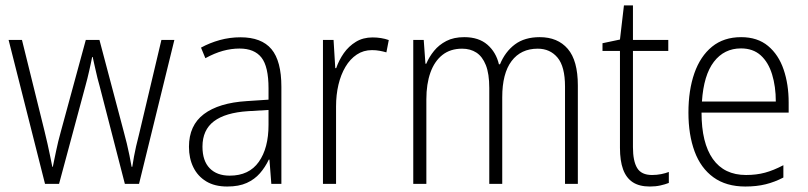

<svg xmlns="http://www.w3.org/2000/svg" viewBox="-20 -678 2979 708"><path d="M440.4 0 347.2 -361.3Q342.8 -375.5 339.6 -389.4Q336.4 -403.3 333.3 -416.5Q330.1 -429.7 327.4 -442.4Q324.7 -455.1 321.8 -467.8H319.8Q317.4 -455.1 314.5 -442.1Q311.5 -429.2 308.6 -415.5Q305.7 -401.9 302.2 -388.4Q298.8 -375 294.9 -360.8L197.8 0H146L11.7 -530.8H61L144 -195.3Q150.4 -169.4 155.5 -146.5Q160.6 -123.5 164.8 -103Q168.9 -82.5 172.9 -63H174.8Q177.2 -75.7 180.4 -90.3Q183.6 -105 187 -121.8Q190.4 -138.7 194.8 -156.5Q199.2 -174.3 204.6 -193.8L296.4 -530.8H346.7L436.5 -191.9Q442.4 -169.9 447.8 -148.2Q453.1 -126.5 457.3 -105.2Q461.4 -84 465.3 -63H467.8Q470.7 -83 474.1 -100.8Q477.5 -118.7 481.9 -138.7Q486.3 -158.7 492.7 -182.6L575.2 -530.8H623L492.7 0Z M866.7 -540.5Q944.3 -540.5 981 -496.8Q1017.6 -453.1 1017.6 -357.9V0H980.5L973.6 -89.4H971.2Q958 -61.5 938.5 -39.1Q918.9 -16.6 889.9 -3.4Q860.8 9.8 817.9 9.8Q771.5 9.8 740.2 -9.3Q709 -28.3 692.9 -61.3Q676.8 -94.2 676.8 -136.7Q676.8 -215.8 731.9 -257.3Q787.1 -298.8 890.1 -305.2L970.2 -310.5V-352.1Q970.2 -432.6 944.1 -465.8Q918 -499 863.3 -499Q833 -499 802 -490.5Q771 -481.9 737.3 -463.4L721.2 -502.4Q753.4 -520 790.5 -530.3Q827.6 -540.5 866.7 -540.5ZM970.2 -272.5 895 -268.1Q811 -262.7 768.8 -230.7Q726.6 -198.7 726.6 -137.2Q726.6 -85 753.2 -57.6Q779.8 -30.3 827.1 -30.3Q898.4 -30.3 934.3 -81.1Q970.2 -131.8 970.2 -217.8Z M1354 -540Q1369.6 -540 1384.8 -537.6Q1399.9 -535.2 1413.6 -530.3L1404.8 -484.9Q1393.1 -488.3 1379.9 -490.7Q1366.7 -493.2 1351.6 -493.2Q1320.3 -493.2 1295.7 -476.8Q1271 -460.4 1253.9 -431.6Q1236.8 -402.8 1228 -365.5Q1219.2 -328.1 1219.2 -285.6V0H1170.9V-530.8H1210L1216.3 -426.8H1219.7Q1230 -456.5 1248 -482.2Q1266.1 -507.8 1292.5 -523.9Q1318.8 -540 1354 -540Z M1970.2 -541Q2036.6 -541 2073.7 -497.8Q2110.8 -454.6 2110.8 -362.8V0H2063.5V-358.4Q2063.5 -432.6 2035.9 -465.6Q2008.3 -498.5 1962.9 -498.5Q1900.9 -498.5 1866.5 -452.9Q1832 -407.2 1832 -319.3V0H1784.2V-353.5Q1784.2 -406.2 1771.5 -438Q1758.8 -469.7 1736.6 -484.1Q1714.4 -498.5 1684.1 -498.5Q1640.6 -498.5 1611.3 -475.3Q1582 -452.1 1567.1 -410.2Q1552.2 -368.2 1552.2 -312V0H1503.9V-530.8H1542.5L1548.8 -442.9H1551.8Q1562.5 -468.3 1580.6 -490.5Q1598.6 -512.7 1626 -526.9Q1653.3 -541 1691.9 -541Q1745.1 -541 1777.1 -513.4Q1809.1 -485.8 1819.8 -440.9H1823.7Q1842.8 -487.3 1878.7 -514.2Q1914.6 -541 1970.2 -541Z M2384.3 -32.7Q2401.9 -32.7 2418 -35.9Q2434.1 -39.1 2446.3 -43.9V-3.4Q2432.6 2 2415 5.9Q2397.5 9.8 2376.5 9.8Q2337.4 9.8 2313.2 -6.1Q2289.1 -22 2277.6 -53.5Q2266.1 -85 2266.1 -132.8V-490.2H2201.7V-518.6L2266.1 -532.2L2280.8 -658.2H2314V-530.8H2444.3V-490.2H2314V-135.3Q2314 -84 2329.6 -58.3Q2345.2 -32.7 2384.3 -32.7Z M2712.9 -541Q2773.4 -541 2812.3 -508.5Q2851.1 -476.1 2869.6 -421.6Q2888.2 -367.2 2888.2 -299.8V-262.7H2566.9Q2566.9 -150.9 2608.6 -91.8Q2650.4 -32.7 2731 -32.7Q2769.5 -32.7 2801 -41.3Q2832.5 -49.8 2868.7 -68.8V-23.4Q2836.9 -6.8 2803.5 1.5Q2770 9.8 2728.5 9.8Q2657.7 9.8 2610.8 -24.2Q2564 -58.1 2541.3 -119.6Q2518.6 -181.2 2518.6 -262.7Q2518.6 -345.2 2540.5 -408Q2562.5 -470.7 2605.7 -505.9Q2648.9 -541 2712.9 -541ZM2712.4 -499.5Q2650.4 -499.5 2612.5 -450.2Q2574.7 -400.9 2568.4 -303.7H2840.8Q2840.8 -358.9 2827.1 -403.6Q2813.5 -448.2 2785.2 -473.9Q2756.8 -499.5 2712.4 -499.5Z"/></svg>

Font: Open Sans SemiCondensed Light
Style: Regular
Weight: 300
Width: 4
Designer: Monotype Design Team
Foundry: Monotype Imaging Inc.
Version: Version 3.000